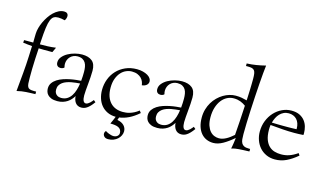

<svg xmlns="http://www.w3.org/2000/svg" viewBox="-106 -1106 2835 1669"><g transform="rotate(15 1311.5 -272.0)"><path d="M99.1 -396Q78.6 -397.5 58.3 -399.7Q38.1 -401.9 17.1 -404.8L19 -428.2H101.1Q101.1 -430.7 101.1 -439.5Q101.1 -448.2 101.3 -460.2Q101.6 -472.2 101.8 -485.6Q102.1 -499 102.5 -511.2Q103.5 -534.2 110.8 -561.5Q118.2 -588.9 130.9 -616.2Q143.6 -643.6 160.9 -669.4Q178.2 -695.3 199 -715.1Q219.7 -734.9 243.4 -746.8Q267.1 -758.8 292 -758.8Q310.1 -758.8 319.6 -750Q329.1 -741.2 329.1 -726.1Q329.1 -714.8 324.7 -703.1Q320.3 -691.4 314.9 -686Q299.8 -689.9 284.9 -692.4Q270 -694.8 255.9 -694.8Q232.9 -694.8 217 -686Q201.2 -677.2 190.4 -651.4Q179.7 -625.5 173.3 -578.6Q167 -531.7 162.6 -455.1L161.1 -428.2Q194.3 -428.2 230.2 -429.4Q266.1 -430.7 304.2 -436L283.2 -391.1H251Q227.5 -391.1 205.1 -391.1Q182.6 -391.1 160.2 -392.1L154.8 -299.3Q151.9 -249.5 151.4 -203.6Q150.9 -157.7 150.9 -126Q150.9 -94.2 152.3 -74.2Q153.8 -54.2 159.9 -43Q166 -31.7 179 -27.3Q191.9 -22.9 214.8 -22.9H235.8V0Q212.4 1 191.9 1.5Q171.4 2 151.9 3.4Q132.3 4.9 112.3 7.6Q92.3 10.3 69.8 16.1Q78.1 -70.3 85.2 -149.4Q92.3 -228.5 95.2 -300.8Z M326.7 -76.2Q326.7 -105 341.6 -126Q356.4 -147 380.1 -162.1Q403.8 -177.2 433.1 -187Q462.4 -196.8 491.7 -202.6Q521 -208.5 547.1 -211.2Q573.2 -213.9 589.8 -214.8Q592.3 -236.8 593 -257.3Q593.8 -277.8 593.8 -295.9Q593.8 -318.8 590.3 -339.8Q586.9 -360.8 577.1 -377Q567.4 -393.1 550 -402.6Q532.7 -412.1 504.9 -412.1Q485.4 -412.1 468.8 -404.8Q452.1 -397.5 440.2 -385Q428.2 -372.6 421.6 -355.7Q415 -338.9 415 -319.8Q415 -312.5 416.3 -304.9Q417.5 -297.4 419.9 -289.1Q414.6 -282.7 405 -279.3Q395.5 -275.9 385.7 -275.9Q378.4 -275.9 371.6 -278.1Q364.7 -280.3 359.4 -285.2Q354 -290 350.8 -297.9Q347.7 -305.7 347.7 -316.9Q347.7 -344.2 366.5 -366.7Q385.3 -389.2 413.8 -405Q442.4 -420.9 476.1 -429.4Q509.8 -438 540 -438Q597.7 -438 630.1 -411.6Q662.6 -385.3 662.6 -324.2Q662.6 -297.9 660.4 -266.4Q658.2 -234.9 655.3 -204.1Q652.3 -173.3 650.1 -145.8Q647.9 -118.2 647.9 -100.1Q647.9 -69.3 655.5 -52.2Q663.1 -35.2 678.7 -35.2Q688 -35.2 697.3 -40.8Q706.5 -46.4 714.8 -54Q723.1 -61.5 729.5 -69.6Q735.8 -77.6 739.7 -82L757.8 -66.9Q740.7 -43 726.1 -28.1Q711.4 -13.2 698.2 -4.6Q685.1 3.9 672.9 6.8Q660.6 9.8 648.9 9.8Q630.9 9.8 617.7 2.7Q604.5 -4.4 595.9 -16.1Q587.4 -27.8 582.8 -43Q578.1 -58.1 577.6 -74.2Q567.9 -58.1 554.7 -43Q541.5 -27.8 523.9 -16.1Q506.3 -4.4 483.9 2.7Q461.4 9.8 433.6 9.8Q400.4 9.8 379.4 1.2Q358.4 -7.3 346.7 -20.3Q335 -33.2 330.8 -48.3Q326.7 -63.5 326.7 -76.2ZM459 -25.9Q490.2 -25.9 512.5 -39.8Q534.7 -53.7 549.6 -76.7Q564.5 -99.6 573.5 -129.2Q582.5 -158.7 586.9 -189.9Q570.3 -188.5 549.8 -186.5Q529.3 -184.6 508.5 -180.4Q487.8 -176.3 468 -169.2Q448.2 -162.1 432.9 -150.9Q417.5 -139.6 408.2 -123.8Q398.9 -107.9 398.9 -85.9Q398.9 -67.4 405 -55.9Q411.1 -44.4 420.4 -37.6Q429.7 -30.8 439.9 -28.3Q450.2 -25.9 459 -25.9Z M931.2 78.1Q934.1 71.8 937.7 63.5Q941.4 55.2 945.6 45.9Q949.7 36.6 953.6 27.3Q957.5 18.1 960.4 9.8Q918 9.3 885.3 -6.1Q852.5 -21.5 830.3 -47.9Q808.1 -74.2 796.6 -109.9Q785.2 -145.5 785.2 -186Q785.2 -236.3 802.5 -282.2Q819.8 -328.1 852.1 -362.5Q884.3 -397 930.2 -417.5Q976.1 -438 1033.2 -438Q1063 -438 1087.4 -431.6Q1111.8 -425.3 1129.4 -415Q1147 -404.8 1156.5 -391.1Q1166 -377.4 1166 -362.8Q1166 -352.1 1161.4 -343.3Q1156.7 -334.5 1148.9 -328.4Q1141.1 -322.3 1130.6 -318.4Q1120.1 -314.5 1108.9 -314Q1107.4 -329.1 1100.8 -345.7Q1094.2 -362.3 1080.8 -376Q1067.4 -389.6 1046.6 -398.4Q1025.9 -407.2 996.1 -407.2Q970.2 -407.2 944.6 -396.2Q918.9 -385.3 898.4 -362.5Q877.9 -339.8 865 -305.2Q852.1 -270.5 852.1 -223.1Q852.1 -179.7 863.3 -147Q874.5 -114.3 895.3 -91.8Q916 -69.3 944.8 -58.1Q973.6 -46.9 1008.8 -46.9Q1022 -46.9 1037.6 -48.6Q1053.2 -50.3 1070.8 -55.7Q1088.4 -61 1107.9 -70.8Q1127.4 -80.6 1148.9 -97.2L1163.1 -78.1Q1118.2 -39.1 1075.2 -18.3Q1032.2 2.4 990.7 7.8L981.9 32.2Q1021.5 39.1 1042.7 61Q1064 83 1064 113.8Q1064 132.8 1055.2 151.1Q1046.4 169.4 1031 183.6Q1015.6 197.8 993.9 206.3Q972.2 214.8 946.8 214.8Q922.9 214.8 911.4 202.9Q899.9 190.9 899.9 176.8Q899.9 162.1 911.1 150.9Q915 153.8 923.1 158.2Q931.2 162.6 941.4 166.7Q951.7 170.9 963.1 173.8Q974.6 176.8 984.9 176.8Q993.7 176.8 1002.4 174.1Q1011.2 171.4 1017.8 166.3Q1024.4 161.1 1028.6 153.8Q1032.7 146.5 1032.7 137.2Q1032.7 119.1 1025.1 107.7Q1017.6 96.2 1004.2 89.6Q990.7 83 972.2 80.6Q953.6 78.1 931.2 78.1Z M1226.1 -76.2Q1226.1 -105 1241 -126Q1255.9 -147 1279.5 -162.1Q1303.2 -177.2 1332.5 -187Q1361.8 -196.8 1391.1 -202.6Q1420.4 -208.5 1446.5 -211.2Q1472.7 -213.9 1489.3 -214.8Q1491.7 -236.8 1492.4 -257.3Q1493.2 -277.8 1493.2 -295.9Q1493.2 -318.8 1489.7 -339.8Q1486.3 -360.8 1476.6 -377Q1466.8 -393.1 1449.5 -402.6Q1432.1 -412.1 1404.3 -412.1Q1384.8 -412.1 1368.2 -404.8Q1351.6 -397.5 1339.6 -385Q1327.6 -372.6 1321 -355.7Q1314.5 -338.9 1314.5 -319.8Q1314.5 -312.5 1315.7 -304.9Q1316.9 -297.4 1319.3 -289.1Q1314 -282.7 1304.4 -279.3Q1294.9 -275.9 1285.2 -275.9Q1277.8 -275.9 1271 -278.1Q1264.2 -280.3 1258.8 -285.2Q1253.4 -290 1250.2 -297.9Q1247.1 -305.7 1247.1 -316.9Q1247.1 -344.2 1265.9 -366.7Q1284.7 -389.2 1313.2 -405Q1341.8 -420.9 1375.5 -429.4Q1409.2 -438 1439.5 -438Q1497.1 -438 1529.5 -411.6Q1562 -385.3 1562 -324.2Q1562 -297.9 1559.8 -266.4Q1557.6 -234.9 1554.7 -204.1Q1551.8 -173.3 1549.6 -145.8Q1547.4 -118.2 1547.4 -100.1Q1547.4 -69.3 1554.9 -52.2Q1562.5 -35.2 1578.1 -35.2Q1587.4 -35.2 1596.7 -40.8Q1606 -46.4 1614.3 -54Q1622.6 -61.5 1628.9 -69.6Q1635.3 -77.6 1639.2 -82L1657.2 -66.9Q1640.1 -43 1625.5 -28.1Q1610.8 -13.2 1597.7 -4.6Q1584.5 3.9 1572.3 6.8Q1560.1 9.8 1548.3 9.8Q1530.3 9.8 1517.1 2.7Q1503.9 -4.4 1495.4 -16.1Q1486.8 -27.8 1482.2 -43Q1477.5 -58.1 1477.1 -74.2Q1467.3 -58.1 1454.1 -43Q1440.9 -27.8 1423.3 -16.1Q1405.8 -4.4 1383.3 2.7Q1360.8 9.8 1333 9.8Q1299.8 9.8 1278.8 1.2Q1257.8 -7.3 1246.1 -20.3Q1234.4 -33.2 1230.2 -48.3Q1226.1 -63.5 1226.1 -76.2ZM1358.4 -25.9Q1389.6 -25.9 1411.9 -39.8Q1434.1 -53.7 1449 -76.7Q1463.9 -99.6 1472.9 -129.2Q1481.9 -158.7 1486.3 -189.9Q1469.7 -188.5 1449.2 -186.5Q1428.7 -184.6 1408 -180.4Q1387.2 -176.3 1367.4 -169.2Q1347.7 -162.1 1332.3 -150.9Q1316.9 -139.6 1307.6 -123.8Q1298.3 -107.9 1298.3 -85.9Q1298.3 -67.4 1304.4 -55.9Q1310.5 -44.4 1319.8 -37.6Q1329.1 -30.8 1339.4 -28.3Q1349.6 -25.9 1358.4 -25.9Z M2029.3 -617.2Q2029.3 -646 2026.6 -664.1Q2023.9 -682.1 2016.1 -692.4Q2008.3 -702.6 1994.4 -706.3Q1980.5 -710 1958.5 -710H1940.4V-732.9Q1963.9 -733.9 1984.6 -736.1Q2005.4 -738.3 2025.4 -741.5Q2045.4 -744.6 2065.7 -749Q2085.9 -753.4 2108.4 -758.8Q2105 -731.4 2100.8 -686.8Q2096.7 -642.1 2092.8 -587.2Q2088.9 -532.2 2085.2 -470.7Q2081.5 -409.2 2078.6 -348.9Q2075.7 -288.6 2074 -232.7Q2072.3 -176.8 2072.3 -132.8Q2072.3 -106.4 2074.2 -86.2Q2076.2 -65.9 2084 -51.8Q2091.8 -37.6 2107.4 -30.3Q2123 -22.9 2150.4 -22.9H2161.6V0Q2132.8 1 2109.9 2Q2086.9 2.9 2067.9 4.4Q2048.8 5.9 2032.7 8.5Q2016.6 11.2 2001.5 16.1Q2003.4 7.3 2005.6 -5.4Q2007.8 -18.1 2010 -32Q2012.2 -45.9 2013.9 -59.3Q2015.6 -72.8 2016.6 -83Q1967.3 -40 1922.9 -15.1Q1878.4 9.8 1837.4 9.8Q1804.2 9.8 1776.4 -2.2Q1748.5 -14.2 1728 -37.8Q1707.5 -61.5 1696 -96.7Q1684.6 -131.8 1684.6 -178.2Q1684.6 -217.8 1694.6 -252.2Q1704.6 -286.6 1721.9 -315.7Q1739.3 -344.7 1762.5 -367.4Q1785.6 -390.1 1812 -405.8Q1838.4 -421.4 1866.7 -429.7Q1895 -438 1922.4 -438Q1951.7 -438 1975.3 -433.8Q1999 -429.7 2023.4 -422.9Q2024.4 -447.3 2025.6 -473.1Q2026.9 -499 2027.6 -524.4Q2028.3 -549.8 2028.8 -573.5Q2029.3 -597.2 2029.3 -617.2ZM1874.5 -42Q1892.1 -42 1908.9 -47.4Q1925.8 -52.7 1941.9 -61.8Q1958 -70.8 1973.4 -82.5Q1988.8 -94.2 2003.4 -106.9Q2007.8 -165 2012.2 -231Q2016.6 -296.9 2020.5 -374Q2009.3 -381.8 1997.6 -388.7Q1985.8 -395.5 1972.9 -400.4Q1960 -405.3 1944.8 -408.2Q1929.7 -411.1 1911.6 -411.1Q1879.9 -411.1 1851.8 -396.5Q1823.7 -381.8 1802.7 -354.5Q1781.7 -327.1 1769.5 -288.3Q1757.3 -249.5 1757.3 -201.2Q1757.3 -156.7 1767.8 -126.5Q1778.3 -96.2 1794.9 -77.4Q1811.5 -58.6 1832.5 -50.3Q1853.5 -42 1874.5 -42Z M2495.6 -256.8Q2443.4 -256.8 2390.1 -260.7Q2336.9 -264.6 2279.3 -270Q2276.4 -247.1 2276.4 -226.1Q2276.9 -172.4 2290 -137.7Q2303.2 -103 2325 -82.8Q2346.7 -62.5 2374.5 -54.7Q2402.3 -46.9 2432.6 -46.9Q2451.7 -46.9 2469 -49.6Q2486.3 -52.2 2503.9 -58.1Q2521.5 -64 2539.8 -73.5Q2558.1 -83 2578.6 -97.2L2591.3 -78.1Q2542.5 -36.6 2494.4 -13.4Q2446.3 9.8 2391.6 9.8Q2347.7 9.8 2312.7 -6.6Q2277.8 -22.9 2253.7 -50.5Q2229.5 -78.1 2216.6 -114.5Q2203.6 -150.9 2203.6 -190.9Q2203.6 -243.2 2221.4 -288.3Q2239.3 -333.5 2269.8 -366.7Q2300.3 -399.9 2340.3 -418.9Q2380.4 -438 2424.3 -438Q2468.8 -438 2498.3 -423.1Q2527.8 -408.2 2545.7 -384.8Q2563.5 -361.3 2571 -333.3Q2578.6 -305.2 2578.6 -278.8Q2578.6 -273.4 2578.6 -269Q2578.6 -264.6 2577.6 -259.8Q2535.2 -256.8 2495.6 -256.8ZM2407.2 -409.2Q2382.3 -409.2 2362.5 -399.9Q2342.8 -390.6 2327.4 -374.8Q2312 -358.9 2301.5 -337.6Q2291 -316.4 2284.7 -293Q2319.3 -292 2343 -291.5Q2366.7 -291 2383.3 -291H2431.6Q2448.7 -291 2466.3 -291.5Q2483.9 -292 2507.3 -293V-297.9Q2507.3 -324.2 2500 -345Q2492.7 -365.7 2479.5 -379.9Q2466.3 -394 2447.8 -401.6Q2429.2 -409.2 2407.2 -409.2Z"/></g></svg>

Font: Simonetta
Style: Regular
Weight: 400
Version: Version 1.004